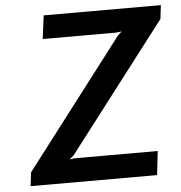

<svg xmlns="http://www.w3.org/2000/svg" viewBox="-52 -777 777 826"><g transform="rotate(-5 336.5 -363.5)"><path d="M47 0 54 -59 477 -612 495 -629 470 -626H154L167 -727H673L666 -668L242 -115L224 -100L247 -103H605L593 0Z"/></g></svg>

Font: Expletus Sans
Style: Bold Italic
Weight: 700
Italic angle: -7°
Version: Version 7.500